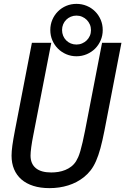

<svg xmlns="http://www.w3.org/2000/svg" viewBox="-20 -948 642 982"><path d="M371.1 -660.2Q343.3 -660.2 318.8 -670.7Q294.4 -681.2 276.4 -699.2Q258.3 -717.3 247.8 -741.7Q237.3 -766.1 237.3 -794.4Q237.3 -822.8 247.8 -847.2Q258.3 -871.6 276.4 -889.6Q294.4 -907.7 318.8 -918Q343.3 -928.2 371.1 -928.2Q398.9 -928.2 423.6 -918Q448.2 -907.7 466.3 -889.6Q484.4 -871.6 494.9 -847.2Q505.4 -822.8 505.4 -794.4Q505.4 -766.1 494.9 -741.7Q484.4 -717.3 466.3 -699.2Q448.2 -681.2 423.6 -670.7Q398.9 -660.2 371.1 -660.2ZM371.1 -720.2Q386.7 -720.2 400.1 -726.1Q413.6 -731.9 423.6 -741.7Q433.6 -751.5 439.5 -764.9Q445.3 -778.3 445.3 -793.9Q445.3 -809.6 439.5 -823Q433.6 -836.4 423.6 -846.4Q413.6 -856.4 400.1 -862.3Q386.7 -868.2 371.1 -868.2Q355.5 -868.2 342 -862.5Q328.6 -856.9 318.6 -846.9Q308.6 -836.9 303 -823.5Q297.4 -810.1 297.4 -794.4Q297.4 -778.8 303 -765.1Q308.6 -751.5 318.6 -741.5Q328.6 -731.4 342 -725.8Q355.5 -720.2 371.1 -720.2ZM233.4 14.2Q186.5 14.2 150.4 2.7Q114.3 -8.8 89.6 -30.3Q64.9 -51.8 52 -82.5Q39.1 -113.3 39.1 -151.9Q39.1 -173.3 43.2 -203.6Q47.4 -233.9 56.2 -279.8L143.1 -729H242.2L154.8 -279.8Q154.3 -276.9 154.1 -275.9Q153.8 -274.9 153.6 -273.4Q153.3 -272 152.8 -269.3Q152.3 -266.6 150.9 -259.8Q143.6 -223.6 139.9 -195.8Q136.2 -168 136.2 -152.3Q136.2 -110.8 162.8 -88.4Q189.5 -65.9 242.2 -65.9Q260.3 -65.9 278.6 -68.8Q296.9 -71.8 313.7 -78.6Q330.6 -85.4 344.7 -96.4Q358.9 -107.4 369.1 -123.5Q374.5 -132.3 379.9 -144.3Q385.3 -156.2 391.1 -176.3Q396.5 -194.8 402.6 -221.2Q408.7 -247.6 415 -279.8L502 -729H601.1L514.2 -279.8Q503.9 -227.5 493.7 -189.9Q483.4 -152.3 471.2 -124.5Q459 -96.7 443.8 -77.1Q428.7 -57.6 409.2 -42Q373.5 -13.7 328.9 0.2Q284.2 14.2 233.4 14.2Z"/></svg>

Font: Hack
Style: Italic
Weight: 400
Italic angle: -11°
Monospace: yes
Designer: Christopher Simpkins
Foundry: Christopher Simpkins
Version: Version 2.019; ttfautohint (v1.4.1) -l 4 -r 80 -G 350 -x 0 -